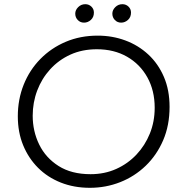

<svg xmlns="http://www.w3.org/2000/svg" viewBox="-20 -883 863 916"><path d="M409 13Q333 13 270 -12Q207 -37 161.5 -82.5Q116 -128 90.5 -190Q65 -252 65 -328Q65 -409 93 -479Q121 -549 172.5 -601.5Q224 -654 293.5 -683.5Q363 -713 446 -713Q516 -713 578 -690Q640 -667 687.5 -623Q735 -579 762 -516Q789 -453 789 -373Q789 -285 758.5 -214Q728 -143 675 -92Q622 -41 553.5 -14Q485 13 409 13ZM412 -52Q479 -52 534.5 -77Q590 -102 631 -145.5Q672 -189 695 -246Q718 -303 718 -369Q718 -451 683 -514Q648 -577 586 -612.5Q524 -648 442 -648Q372 -648 316 -622.5Q260 -597 219.5 -552.5Q179 -508 157.5 -451Q136 -394 136 -331Q136 -257 167 -193.5Q198 -130 259.5 -91Q321 -52 412 -52ZM558 -775Q540 -775 528 -787.5Q516 -800 516 -818Q516 -835 530 -849Q544 -863 564 -863Q581 -863 593 -851.5Q605 -840 605 -823Q605 -801 590.5 -788Q576 -775 558 -775ZM381 -775Q363 -775 351 -787.5Q339 -800 339 -818Q339 -835 353 -849Q367 -863 387 -863Q404 -863 416 -851.5Q428 -840 428 -823Q428 -801 413.5 -788Q399 -775 381 -775Z"/></svg>

Font: MuseoModerno Light
Style: Italic
Weight: 300
Italic angle: -9°
Designer: Pablo Cosgaya, Héctor Gatti, Marcela Romero, and the Authors of The MuseoModerno Project.
Foundry: Omnibus-Type Team
Version: Version 1.003